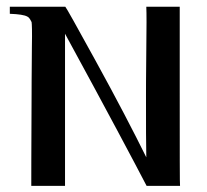

<svg xmlns="http://www.w3.org/2000/svg" viewBox="-20 -606 675 626"><path d="M567 0C566 0 566 -106 566 -318C566 -495 566 -584 566 -584H457C458 -564 458 -517 457 -444C456 -354 456 -305 456 -298C456 -199 456 -131 457 -93C416 -176 361 -282 290 -411C228 -524 196 -581 193 -584H12C12 -587 12 -586 12 -582V-561C41 -560 60 -557 69 -552C74 -550 78 -544 83 -534C84 -529 85 -503 84 -455C83 -352 83 -300 83 -300C82 -117 82 -17 82 0H192V-320C192 -437 192 -496 192 -496C331 -241 419 -75 458 0H567Z"/></svg>

Font: GFS Nicefore
Style: Regular
Weight: 400
Designer: George Matthiopoulos
Foundry: George Matthiopoulos
Version: Version 1.0